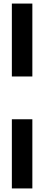

<svg xmlns="http://www.w3.org/2000/svg" viewBox="-20 -937 248 1077"><path d="M46.5 -917H161.5V-508H46.5ZM46.5 -268H161.5V120H46.5Z"/></svg>

Font: Big Shoulders Text Thin
Style: Bold
Weight: 700
Version: Version 2.002